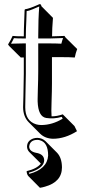

<svg xmlns="http://www.w3.org/2000/svg" viewBox="-20 -605 436 929"><path d="M161.1 62Q184.1 63 199.7 77.6L256.3 134.3Q279.3 158.7 279.8 204.6Q279.8 275.4 197.3 298.3Q185.5 301.8 173.3 303.7L117.2 247.1Q109.4 238.3 108.9 223.1Q158.7 211.4 177.7 186.5L177.2 186L120.6 129.4Q111.3 118.7 110.8 105Q110.8 75.7 141.6 64.9Q151.4 62 161.1 62ZM95.2 -429.2Q95.2 -460.9 97.2 -506.3Q98.6 -540 99.1 -557.1L101.1 -560.1Q121.6 -563 161.1 -580.6Q167 -583 170.9 -585Q175.8 -584.5 177.7 -583Q179.7 -579.6 180.2 -575.2L236.3 -518.6Q231.9 -463.9 231.9 -429.2Q249.5 -429.7 292 -431.2L296.9 -423.8L353.5 -367.7Q345.7 -347.7 341.8 -326.7Q320.8 -328.6 269.5 -328.6H231.4V-202.6Q231.4 -167.5 229.5 -113.8Q228.5 -81.5 228.5 -69.3Q228.5 -53.2 229.5 -42Q255.4 -42 283.7 -51.8L340.3 4.9L352.5 29.8Q294.4 66.4 236.3 66.4Q198.7 65.4 174.8 42.5L118.2 -14.2Q92.3 -41 91.8 -85.9Q91.8 -98.1 93.3 -141.1Q95.2 -213.4 95.2 -248V-327.1Q86.9 -326.7 80.6 -326.7L23.9 -382.8L19 -390.1Q33.2 -412.6 41 -431.2Q56.2 -429.2 95.2 -429.2ZM105 -429.2V-418.9H94.7Q62.5 -418.9 47.4 -420.4Q41 -406.7 33.2 -393.6Q58.1 -394.5 94.7 -395H105V-248Q105 -212.4 103 -140.6Q102.1 -98.6 102.1 -85.9Q102.1 -19.5 155.3 -3.4Q167.5 0 180.2 0Q233.4 -0.5 283.2 -30.8L278.8 -39.6Q240.7 -28.3 203.6 -34.2Q164.6 -40.5 162.1 -114.3Q162.1 -120.6 162.1 -126Q162.1 -138.7 163.1 -170.9Q165 -224.6 165 -258.8V-395H212.9Q251.5 -395 276.9 -393.6Q280.3 -408.2 285.2 -420.9Q242.7 -419.4 222.2 -418.9H165V-429.2Q165 -511.7 169.9 -573.7Q127.4 -555.2 120.6 -553.7Q114.3 -552.2 108.9 -551.3Q108.9 -536.1 107.4 -506.3Q105 -460.4 105 -429.2ZM161.1 71.8Q129.9 71.8 122.6 96.2Q121.1 101.1 121.1 105Q122.6 127.9 154.3 134.3Q192.9 140.6 193.8 169.9Q193.8 203.1 140.1 224.1Q129.9 228 119.6 230.5Q120.6 233.9 121.6 236.3Q208.5 213.4 212.9 147.9Q212.9 84.5 173.3 73.7Q167 71.8 161.1 71.8Z"/></svg>

Font: Linux Biolinum Shadow O
Style: Regular
Weight: 400
Designer: Philipp H. Poll
Foundry: Philipp H. Poll
Version: Version 1.0.4